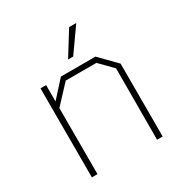

<svg xmlns="http://www.w3.org/2000/svg" viewBox="-167 -848 932 977"><g transform="rotate(-30 298.5 -360.0)"><path d="M288 -580 375 -720H417L318 -580ZM93 0V-523H126V-427L213 -523H416L509 -428V0H476L477 -419L404 -493H224L126 -388V0Z"/></g></svg>

Font: Tomorrow ExtraLight
Style: Regular
Weight: 275
Designer: Tony de Marco, Monica Rizzolli
Foundry: Just in Type
Version: Version 2.002